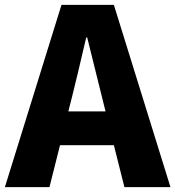

<svg xmlns="http://www.w3.org/2000/svg" viewBox="-28 -764 716 784"><path d="M403 -309 328 -611H324Q285 -443 267 -372L251 -309ZM437 -171H217L174 0H-8L223 -744H437L668 0H480Z"/></svg>

Font: KaiGen Gothic KR Heavy
Style: Heavy
Weight: 900
Designer: Ryoko NISHIZUKA  (kana & ideographs); Paul D. Hunt (Latin, Greek & Cyrillic); Wenlong ZHANG  (bopomofo); Sandoll Communi
Foundry: Adobe Systems Incorporated
Version: Version 1.002 March 28, 2018